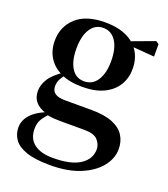

<svg xmlns="http://www.w3.org/2000/svg" viewBox="-146 -655 889 1017"><g transform="rotate(20 298.0 -146.5)"><path d="M255 259Q169 259 119.5 241.5Q70 224 49.5 194Q29 164 29 128Q29 85 63 50.5Q97 16 165 -7L168 -1Q141 27 126.5 49.5Q112 72 112 106Q112 161 149.5 189.5Q187 218 255 218Q357 218 408 184.5Q459 151 459 96Q459 68 438 44.5Q417 21 363 21H248Q210 21 187 19.5Q164 18 142 12V8Q60 -16 60 -89Q60 -123 81 -157Q102 -191 156 -227V-236L176 -226Q156 -202 146.5 -184Q137 -166 137 -143Q137 -118 155 -104.5Q173 -91 213 -91H359Q435 -91 480.5 -72.5Q526 -54 547 -21Q568 12 568 55Q568 107 531.5 153.5Q495 200 425 229.5Q355 259 255 259ZM272 -189Q200 -189 151 -212.5Q102 -236 77.5 -276.5Q53 -317 53 -369Q53 -449 109 -500.5Q165 -552 273 -552Q332 -552 375 -536.5Q418 -521 444 -494L448 -490Q492 -443 492 -369Q492 -317 467 -276.5Q442 -236 393.5 -212.5Q345 -189 272 -189ZM272 -220Q319 -220 345 -260.5Q371 -301 371 -369Q371 -441 344.5 -481Q318 -521 273 -521Q227 -521 201 -480.5Q175 -440 175 -369Q175 -301 200 -260.5Q225 -220 272 -220ZM410 -483V-498H416L559 -551L576 -540V-470Z"/></g></svg>

Font: Noto Serif SC ExtraLight
Style: Bold
Weight: 700
Version: Version 2.002-H1;hotconv 1.1.0;makeotfexe 2.6.0